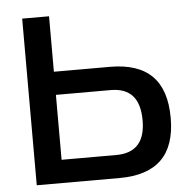

<svg xmlns="http://www.w3.org/2000/svg" viewBox="-50 -720 768 769"><g transform="rotate(-5 334.5 -335.0)"><path d="M67 0H400C551 0 625 -74 625 -222C625 -373 551 -447 400 -447H175V-670H67ZM175 -93V-354H395C473 -354 512 -311 512 -222C512 -136 473 -93 395 -93Z"/></g></svg>

Font: LT Wave Text Medium
Style: Regular
Weight: 500
Designer: Daniel Lyons
Version: Version 2.5 (Glyphs App)